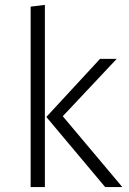

<svg xmlns="http://www.w3.org/2000/svg" viewBox="-20 -763 527 783"><path d="M163 0H105V-736L163 -743ZM236 -289 479 0H409L169 -286L388 -523H456Z"/></svg>

Font: Fira Sans Light
Style: Regular
Weight: 300
Designer: bBox Type GmbH & Carrois Corporate GbR & Edenspiekermann AG
Foundry: bBox Type GmbH & Carrois Corporate GbR & Edenspiekermann AG
Version: Version 4.301